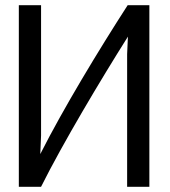

<svg xmlns="http://www.w3.org/2000/svg" viewBox="-20 -712 651 734"><path d="M551 2V-692H468C357 -520 222 -297 134 -123L137 -194V-692H52V2H137C221 -166 365 -407 469 -572L466 -505V2Z"/></svg>

Font: Repo
Style: Regular
Weight: 400
Designer: Stefan Peev
Foundry: Context Ltd
Version: Version 0.000